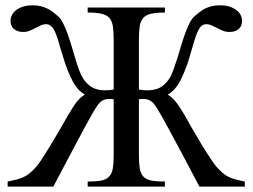

<svg xmlns="http://www.w3.org/2000/svg" viewBox="-20 -690 934 710"><path d="M717.3 0Q682.1 -66.9 651.9 -124Q638.7 -148.4 625.5 -173.1Q612.3 -197.8 600.6 -219.2Q588.9 -240.7 579.6 -257.3Q570.3 -273.9 564.9 -282.7Q557.6 -294.9 551.3 -303.5Q544.9 -312 537.1 -316.9Q529.3 -321.8 519 -323.5Q508.8 -325.2 493.7 -323.2V-117.7Q493.7 -86.9 496.8 -67.6Q500 -48.3 510 -37.4Q520 -26.4 539.1 -22.5Q558.1 -18.6 589.8 -18.6V0H304.2V-18.6Q335.9 -18.6 355 -22.5Q374 -26.4 384 -37.4Q394 -48.3 397.2 -67.6Q400.4 -86.9 400.4 -117.7V-323.2Q385.3 -325.2 374.8 -323.5Q364.3 -321.8 356.7 -316.9Q349.1 -312 342.8 -303.5Q336.4 -294.9 329.1 -282.7Q323.7 -273.9 314.5 -257.3Q305.2 -240.7 293.5 -219.2Q281.7 -197.8 268.8 -173.1Q255.9 -148.4 242.7 -124Q212.4 -66.9 177.2 0H8.3V-18.6Q27.3 -22.5 41.5 -26.1Q55.7 -29.8 67.6 -35.4Q79.6 -41 90.8 -50.3Q102.1 -59.6 114.7 -74.2Q120.6 -81.1 128.7 -92.8Q136.7 -104.5 146 -119.1Q155.3 -133.8 165 -150.1Q174.8 -166.5 184.6 -182.6Q207 -220.2 231.4 -263.7Q242.2 -281.2 250 -293.7Q257.8 -306.2 264.9 -314.7Q272 -323.2 278.6 -329.1Q285.2 -335 293.5 -339.8Q286.1 -344.7 279.8 -349.9Q273.4 -355 267.1 -362.3Q260.7 -369.6 254.4 -379.9Q248 -390.1 240.7 -406.2Q229 -431.2 220.9 -455.6Q212.9 -480 206.5 -501.5Q200.2 -522.9 194.8 -541.3Q189.5 -559.6 183.3 -572.8Q177.2 -585.9 169.2 -593.3Q161.1 -600.6 149.9 -600.6Q140.6 -600.6 130.9 -596.2Q121.1 -591.8 110.8 -586.2Q100.6 -580.6 89.4 -576.2Q78.1 -571.8 65.4 -571.8Q45.9 -571.8 32.5 -582Q19 -592.3 19 -612.3Q19 -625.5 25.1 -636.2Q31.2 -647 42.2 -654.5Q53.2 -662.1 68.1 -666.3Q83 -670.4 100.1 -670.4Q117.7 -670.4 131.3 -667Q145 -663.6 156.2 -657.7Q167.5 -651.9 177 -644.5Q186.5 -637.2 195.3 -629.4Q205.1 -620.6 213.6 -603.5Q222.2 -586.4 230 -564.7Q237.8 -543 244.9 -518.8Q252 -494.6 258.8 -472.2Q265.6 -449.7 272.7 -430.4Q279.8 -411.1 287.6 -399.4Q307.6 -369.6 335 -360.8Q362.3 -352.1 400.4 -358.9V-544.4Q400.4 -574.7 397.2 -594Q394 -613.3 383.8 -624.3Q373.5 -635.3 354.5 -639.4Q335.4 -643.6 304.2 -643.6V-662.1H589.8V-643.6Q558.6 -643.6 539.6 -639.4Q520.5 -635.3 510.3 -624.3Q500 -613.3 496.8 -594Q493.7 -574.7 493.7 -544.4V-358.9Q531.2 -352.1 559.1 -360.8Q586.9 -369.6 606 -399.4Q613.8 -411.1 620.8 -430.4Q627.9 -449.7 635 -472.2Q642.1 -494.6 649.2 -518.8Q656.2 -543 664.1 -564.7Q671.9 -586.4 680.4 -603.5Q689 -620.6 698.7 -629.4Q707.5 -637.2 717 -644.5Q726.6 -651.9 737.5 -657.7Q748.5 -663.6 762.5 -667Q776.4 -670.4 793.9 -670.4Q811.5 -670.4 826.2 -666.3Q840.8 -662.1 851.8 -654.5Q862.8 -647 868.9 -636.2Q875 -625.5 875 -612.3Q875 -592.3 861.8 -582Q848.6 -571.8 828.6 -571.8Q815.9 -571.8 804.7 -576.2Q793.5 -580.6 783 -586.2Q772.5 -591.8 762.7 -596.2Q752.9 -600.6 743.7 -600.6Q726.6 -600.6 717 -584.5Q707.5 -568.4 699.2 -541.3Q690.9 -514.2 680.9 -479Q670.9 -443.8 653.8 -406.2Q646.5 -390.1 639.9 -379.9Q633.3 -369.6 627 -362.3Q620.6 -355 614.3 -349.9Q607.9 -344.7 600.6 -339.8Q608.9 -335 615.5 -329.1Q622.1 -323.2 629.2 -314.7Q636.2 -306.2 644.3 -293.7Q652.3 -281.2 663.1 -263.7Q687 -220.2 709.5 -182.6Q718.8 -166.5 728.8 -150.1Q738.8 -133.8 748.3 -119.1Q757.8 -104.5 765.9 -92.8Q773.9 -81.1 779.8 -74.2Q792.5 -59.6 803.5 -50.3Q814.5 -41 826.4 -35.4Q838.4 -29.8 852.5 -26.1Q866.7 -22.5 885.3 -18.6V0Z"/></svg>

Font: Doulos SIL CyrE
Style: Regular
Weight: 400
Designer: Walt Agee, Victor Gaultney, Peter Martin, Debbi Hosken, Becca Hirsbrunner
Foundry: SIL International
Version: Version 5.000